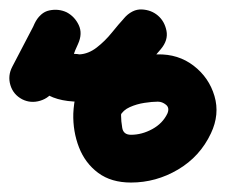

<svg xmlns="http://www.w3.org/2000/svg" viewBox="-45 -336 478 406"><path d="M2 -126Q-17 -136 -23 -156Q-29 -176 -19 -195Q-7 -218 5 -241Q17 -264 29 -287Q40 -310 59.5 -314Q79 -318 96 -310Q113 -301 121.5 -283Q130 -265 120 -243Q117 -236 114 -229.5Q111 -223 110 -215Q110 -214 106 -219Q102 -224 103 -224Q108 -222 113 -222Q118 -222 123 -221Q123 -221 123 -221Q123 -221 123 -221Q142 -222 159.5 -235.5Q177 -249 191.5 -267Q206 -285 218 -298Q235 -317 255 -316Q275 -315 289 -303Q303 -291 307 -271Q311 -251 295 -232Q278 -212 259 -190Q240 -168 226 -144Q212 -120 211 -92Q211 -92 211 -92Q211 -92 211 -92Q211 -80 213.5 -65.5Q216 -51 232 -51Q255 -51 277 -63Q299 -75 309 -96Q314 -108 306 -114.5Q298 -121 289 -121Q289 -121 288.5 -121Q288 -121 288 -121Q288 -121 288 -121Q288 -121 288 -121Q277 -121 260.5 -118.5Q244 -116 229.5 -109.5Q215 -103 209 -91Q209 -91 209 -91Q209 -91 209 -91Q200 -72 180.5 -65Q161 -58 142 -68Q123 -77 116 -96.5Q109 -116 119 -135Q134 -166 161.5 -185.5Q189 -205 222.5 -213.5Q256 -222 289 -221Q289 -221 288.5 -221Q288 -221 288 -221Q288 -221 288 -221Q288 -221 288 -221Q332 -222 364.5 -197Q397 -172 408.5 -133Q420 -94 401 -54Q378 -5 331.5 22.5Q285 50 232 50Q190 50 162.5 29.5Q135 9 122 -24.5Q109 -58 110 -96Q110 -96 110 -96Q110 -96 110 -96Q112 -138 128 -172Q144 -206 168 -236.5Q192 -267 217 -297Q233 -316 253.5 -315Q274 -314 288 -302Q303 -289 306.5 -269.5Q310 -250 294 -231Q270 -204 245.5 -179Q221 -154 191.5 -137.5Q162 -121 123 -121Q123 -121 123 -121Q123 -121 123 -121Q71 -121 43 -144Q15 -167 11 -204.5Q7 -242 28 -286Q39 -309 58.5 -313Q78 -317 96 -308Q113 -300 121.5 -282Q130 -264 119 -242Q107 -218 94.5 -194.5Q82 -171 70 -147Q60 -129 40 -123Q20 -117 2 -126Z"/></svg>

Font: FRB American Cursive Ultra
Style: Bold Italic
Weight: 1000
Italic angle: -25°
Version: Version 2.0;Modular Font Editor K font №1